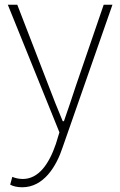

<svg xmlns="http://www.w3.org/2000/svg" viewBox="-20 -547 508 811"><path d="M74 244C164 244 218 157 245 74L455 -527H418L300 -183C285 -138 267 -82 250 -35H245C225 -82 203 -138 186 -183L53 -527H13L231 12L216 61C187 146 143 209 76 209C60 209 43 205 32 200L23 233C36 240 53 244 74 244Z"/></svg>

Font: SSpoqa Han Sans Neo Thin
Style: Regular
Weight: 100
Designer: [Spoqa Han Sans Neo] Dong-huui Kim  Younghwa Kang  Yujin Lee  [Noto Sans] Ryoko NISHIZUKA  (kana & ideographs); Paul D. 
Foundry: Spoqa (http://www.spoqa-han-sans.com)
Version: Version 1.000